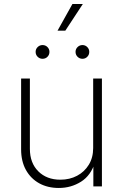

<svg xmlns="http://www.w3.org/2000/svg" viewBox="-20 -935 617 963"><path d="M274.9 7.8Q219.2 7.8 176.8 -15.6Q134.3 -39.1 110.1 -82.5Q85.9 -126 85.9 -186V-541H129.9V-188.5Q129.9 -117.7 172.1 -75.7Q214.4 -33.7 282.7 -33.7Q329.6 -33.7 366.7 -53.5Q403.8 -73.2 425.5 -108.9Q447.3 -144.5 447.3 -192.4V-541H491.2V0H448.2V-121.6H456.5Q436.5 -55.2 386.5 -23.7Q336.4 7.8 274.9 7.8ZM393.6 -640.1Q379.4 -640.1 369.1 -650.1Q358.9 -660.2 358.9 -674.8Q358.9 -689 369.1 -699Q379.4 -709 393.6 -709Q407.7 -709 417.7 -699Q427.7 -689 427.7 -674.8Q427.7 -660.2 417.7 -650.1Q407.7 -640.1 393.6 -640.1ZM193.4 -640.1Q179.2 -640.1 168.9 -650.1Q158.7 -660.2 158.7 -674.8Q158.7 -689 168.9 -699Q179.2 -709 193.4 -709Q208 -709 218 -699Q228 -689 228 -674.8Q228 -660.2 218 -650.1Q208 -640.1 193.4 -640.1ZM268.6 -781.2 343.3 -915H395.5L307.6 -781.2Z"/></svg>

Font: Inter 17pt ExtraLight
Style: Regular
Weight: 250
Version: Version 4.001;git-66647c0bb